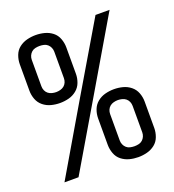

<svg xmlns="http://www.w3.org/2000/svg" viewBox="-136 -849 872 962"><g transform="rotate(-20 300.0 -367.5)"><path d="M162 -381Q138 -381 115 -387Q92 -393 73.5 -408Q55 -423 46.5 -445.5Q38 -468 38 -492V-633Q38 -656 46.5 -679Q55 -702 73.5 -716.5Q92 -731 115 -737Q138 -743 162 -743Q186 -743 209 -737Q232 -731 250.5 -716.5Q269 -702 277.5 -679Q286 -656 286 -633V-492Q286 -468 277.5 -445.5Q269 -423 250.5 -408Q232 -393 209 -387Q186 -381 162 -381ZM46 0 262 -368 479 -735H554L338 -368L121 0ZM162 -439Q173 -439 184.5 -442Q196 -445 204.5 -452Q213 -459 217.5 -469.5Q222 -480 222 -492V-633Q222 -644 217.5 -654.5Q213 -665 204.5 -672.5Q196 -680 184.5 -682.5Q173 -685 162 -685Q151 -685 139.5 -682.5Q128 -680 119.5 -672.5Q111 -665 106.5 -654.5Q102 -644 102 -633V-492Q102 -480 106.5 -469.5Q111 -459 119.5 -452Q128 -445 139.5 -442Q151 -439 162 -439ZM438 8Q414 8 391 2Q368 -4 349.5 -18.5Q331 -33 322.5 -56Q314 -79 314 -102V-243Q314 -267 322.5 -289.5Q331 -312 349.5 -327Q368 -342 391 -348Q414 -354 438 -354Q462 -354 485 -348Q508 -342 526.5 -327Q545 -312 553.5 -289.5Q562 -267 562 -243V-102Q562 -79 553.5 -56Q545 -33 526.5 -18.5Q508 -4 485 2Q462 8 438 8ZM438 -50Q449 -50 460.5 -52.5Q472 -55 480.5 -62.5Q489 -70 493.5 -80.5Q498 -91 498 -102V-243Q498 -255 493.5 -265.5Q489 -276 480.5 -283Q472 -290 460.5 -293Q449 -296 438 -296Q427 -296 415.5 -293Q404 -290 395.5 -283Q387 -276 382.5 -265.5Q378 -255 378 -243V-102Q378 -91 382.5 -80.5Q387 -70 395.5 -62.5Q404 -55 415.5 -52.5Q427 -50 438 -50Z"/></g></svg>

Font: Iosevka Aile Custom Light
Style: Regular
Weight: 300
Designer: Belleve Invis
Foundry: Belleve Invis
Version: Version 17.0.2; ttfautohint (v1.8.3)